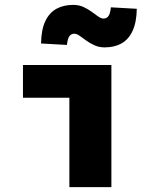

<svg xmlns="http://www.w3.org/2000/svg" viewBox="-20 -766 640 786"><path d="M264 0V-366H74V-500H436V0ZM408 -572Q386 -572 367 -580.5Q348 -589 333 -600Q318 -611 306 -619.5Q294 -628 284 -628Q272 -628 264.5 -618.5Q257 -609 254 -582L148 -588Q149 -645 165.5 -679.5Q182 -714 211 -730Q240 -746 280 -746Q303 -746 321.5 -737.5Q340 -729 355 -718Q370 -707 382 -698.5Q394 -690 404 -690Q416 -690 423.5 -699.5Q431 -709 434 -736L540 -730Q539 -674 522.5 -639Q506 -604 477 -588Q448 -572 408 -572Z"/></svg>

Font: Source Code Pro ExtraLight Black
Style: Regular
Weight: 900
Monospace: yes
Version: Version 1.018;hotconv 1.0.116;makeotfexe 2.5.65601